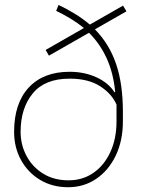

<svg xmlns="http://www.w3.org/2000/svg" viewBox="-20 -761 611 791"><path d="M260.7 10.3Q195.8 10.3 145.5 -19.8Q95.2 -49.8 66.7 -101.6Q38.1 -153.3 38.1 -217.8Q38.1 -335.4 98.4 -400.4Q158.7 -465.3 266.6 -465.3Q327.6 -465.3 377.2 -442.6Q426.8 -419.9 452.1 -380.4L454.6 -382.3Q446.8 -461.9 418.9 -522Q391.1 -582 346.7 -626L181.6 -531.7L168 -555.2L325.7 -645.5Q301.3 -665.5 272.9 -682.9Q244.6 -700.2 211.4 -716.3L221.2 -740.7Q258.8 -722.7 291 -702.6Q323.2 -682.6 350.1 -659.7L486.8 -737.8L501 -714.4L371.1 -640.1Q429.7 -580.6 458 -498.3Q486.3 -416 486.3 -300.3V-261.2Q486.3 -181.6 457 -120.4Q427.7 -59.1 376.7 -24.4Q325.7 10.3 260.7 10.3ZM262.7 -18.1Q320.8 -18.1 365.2 -49.1Q409.7 -80.1 434.8 -135Q460 -189.9 460 -261.2V-330.1Q440.4 -375 392.1 -406Q343.8 -437 266.6 -437Q165 -437 115 -376.2Q64.9 -315.4 64.9 -217.8Q64.9 -164.6 89.1 -118.9Q113.3 -73.2 157.7 -45.7Q202.1 -18.1 262.7 -18.1Z"/></svg>

Font: Roboto Slab Thin
Style: Regular
Weight: 100
Designer: Google
Version: Version 2.000; ttfautohint (v1.8.1.43-b0c9)